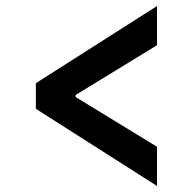

<svg xmlns="http://www.w3.org/2000/svg" viewBox="-20 -613 640 637"><path d="M99 -252V-337L501 -593V-463L231 -298V-291L501 -126V4Z"/></svg>

Font: Plexus Sans SemiBold
Style: Regular
Weight: 600
Version: Version 2.001;PS 002.001;hotconv 1.0.70;makeotf.lib2.5.58329